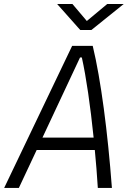

<svg xmlns="http://www.w3.org/2000/svg" viewBox="-36 -918 642 938"><path d="M-15.6 0H56.2L143.1 -185.1H427.2C433.1 -125 438 -63 441.9 0H510.7C490.2 -273.4 457 -528.3 417 -693.8H316.4ZM171.4 -245.6 355 -637.2H363.8C385.3 -540.5 405.3 -402.3 421.4 -245.6ZM356 -771.5H410.6L568.4 -898.4H487.8L388.2 -815.4L317.9 -898.4H243.2Z"/></svg>

Font: Cascadia Code NF Light
Style: Italic
Weight: 300
Italic angle: -10°
Monospace: yes
Designer: Aaron Bell
Foundry: Saja Typeworks
Version: Version 2404.023